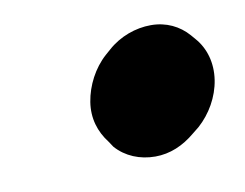

<svg xmlns="http://www.w3.org/2000/svg" viewBox="-38 -487 376 295"><g transform="rotate(-10 149.5 -339.0)"><path d="M100 -339C96 -314 103 -292 117 -274L123 -265C138 -248 160 -239 184 -239C207 -239 228 -248 247 -264L257 -272C276 -289 290 -313 294 -339C298 -365 291 -389 276 -406L270 -413C256 -429 236 -439 212 -439C188 -439 163 -430 144 -413L136 -406C117 -389 104 -364 100 -339Z"/></g></svg>

Font: Hussar Woodtype
Style: UltraObl
Weight: 900
Foundry: Cannot Into Space Fonts
Version: Version 1.07